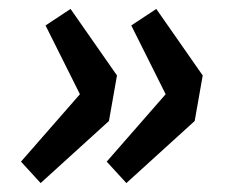

<svg xmlns="http://www.w3.org/2000/svg" viewBox="-20 -466 507 430"><path d="M71 -56 224 -195 242 -297 138 -446 82 -409 159 -255 27 -104ZM263 -56 416 -195 434 -297 330 -446 274 -409 351 -255 219 -104Z"/></svg>

Font: Source Sans Pro
Style: Bold Italic
Weight: 700
Italic angle: -11°
Designer: Paul D. Hunt
Foundry: Adobe Systems Incorporated
Version: Version 3.006;hotconv 1.0.111;makeotfexe 2.5.65597